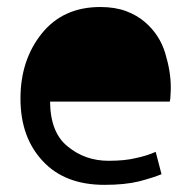

<svg xmlns="http://www.w3.org/2000/svg" viewBox="-20 -514 541 545"><path d="M461.9 -225.6H122.1C122.7 -166.3 139.6 -123.7 172.9 -97.7C205.4 -71 243.8 -57.6 288.1 -57.6C319.3 -57.6 345.4 -60.2 366.2 -65.4C387.7 -70 406.2 -75.8 421.9 -83L438.5 -19.5C422.9 -13 401.4 -6.2 374 1C347.3 7.5 314.8 10.7 276.4 10.7C201.5 10.7 143.2 -11.7 101.6 -56.6C59.2 -101.6 38.1 -160.8 38.1 -234.4C38.1 -307.3 58.3 -368.8 98.6 -418.9C139 -469.1 194.3 -494.1 264.6 -494.1C292.6 -494.1 317.1 -490.2 337.9 -482.4C358.7 -474.6 376.6 -464.2 391.6 -451.2C419.6 -427.1 438.8 -397.5 449.2 -362.3C459.6 -327.8 464.8 -295.9 464.8 -266.6C464.8 -258.1 464.5 -250.3 463.9 -243.2C463.9 -236.7 463.2 -230.8 461.9 -225.6Z"/></svg>

Font: ImmaginiFont
Style: Regular
Weight: 400
Version: Version 1.0